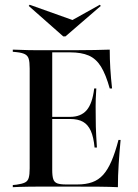

<svg xmlns="http://www.w3.org/2000/svg" viewBox="-20 -777 572 797"><path d="M140.3 -2.4Q117.7 -2.4 97.2 -2Q76.6 -1.6 60.5 -1.2Q44.4 -0.8 33.1 0V-8.9L49.2 -10.5Q71.8 -13.7 83.5 -19.4Q95.2 -25 99.2 -38.7Q103.2 -52.4 103.2 -78.2V-492.7Q103.2 -519.4 99.2 -532.7Q95.2 -546 83.5 -552Q71.8 -558.1 49.2 -560.5L33.1 -562.1V-571Q44.4 -571 60.5 -570.2Q76.6 -569.4 97.2 -569Q117.7 -568.5 140.3 -568.5H150.8H282.3Q336.3 -568.5 373.4 -569.4Q410.5 -570.2 435.5 -571Q435.5 -533.1 437.9 -493.1Q440.3 -453.2 445.2 -409.7H435.5Q419.4 -467.7 399.2 -500.4Q379 -533.1 348.4 -546.4Q317.7 -559.7 271 -559.7H196.8V-71Q196.8 -46 201.2 -33.1Q205.6 -20.2 218.1 -15.7Q230.6 -11.3 254 -11.3H300.8Q336.3 -11.3 362.5 -20.6Q388.7 -29.8 408.1 -51.2Q427.4 -72.6 442.7 -108.1Q458.1 -143.5 471.8 -196H480.6Q475.8 -144.4 472.6 -95.6Q469.4 -46.8 469.4 0Q437.9 -1.6 393.1 -2Q348.4 -2.4 281.5 -2.4H150.8ZM171.8 -283.1V-291.9H333.9V-283.1ZM372.6 -164.5Q368.5 -208.1 356.9 -233.9Q345.2 -259.7 324.6 -271.4Q304 -283.1 271 -283.1V-291.9Q316.1 -291.9 339.9 -319.8Q363.7 -347.6 371 -409.7H379.8Q376.6 -361.3 377 -335.1Q377.4 -308.9 377.4 -287.1Q377.4 -268.5 377.8 -251.2Q378.2 -233.9 379.4 -212.9Q380.6 -191.9 382.3 -164.5ZM394.4 -757.3 398.4 -752.4 251.6 -625.8H242.7L99.2 -752.4L103.2 -757.3L300 -687.1L254 -679Z"/></svg>

Font: Playfair 144pt SemiCondensed Medium
Style: Regular
Weight: 500
Width: 4
Designer: Claus Eggers Sørensen
Foundry: Claus Eggers Sørensen
Version: Version 2.203